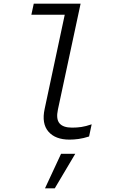

<svg xmlns="http://www.w3.org/2000/svg" viewBox="-20 -747 640 1041"><path d="M357 10Q280 10 242.5 -33.5Q205 -77 222 -156L331 -667H150L163 -727H417L294 -153Q283 -102 302.5 -78.5Q322 -55 371 -55Q397 -55 421 -58.5Q445 -62 477 -73L463 -7Q432 3 406 6.5Q380 10 357 10ZM224 274 311 87H388L277 274Z"/></svg>

Font: Red Hat Mono
Style: Italic
Weight: 400
Italic angle: -12°
Monospace: yes
Designer: Pentagram, MCKL
Foundry: MCKL
Version: Version 1.030